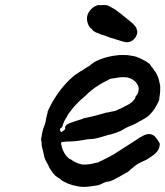

<svg xmlns="http://www.w3.org/2000/svg" viewBox="-20 -696 655 761"><path d="M446 -477Q452 -478 465 -478Q478 -478 485 -477.5Q492 -477 508 -474Q523 -471 524 -469Q525 -468 525 -468Q526 -470 543 -461Q558 -454 570 -445Q577 -439 577 -437Q577 -435 582 -430Q584 -429 584 -428Q584 -427 592 -416Q595 -413 596.5 -410Q598 -407 601 -402Q609 -388 613 -365L615 -356V-343Q615 -330 614 -325.5Q613 -321 613 -317.5Q613 -314 612 -310Q611 -306 611 -302Q610 -294 598 -274Q589 -257 571 -239Q560 -229 539 -218Q532 -215 528 -212Q515 -204 502 -199Q485 -193 472 -185Q461 -178 456 -176Q439 -169 418 -163Q410 -162 408 -161Q400 -158 371 -150Q353 -145 342 -145Q323 -144 316 -142Q310 -141 304 -140Q276 -135 246 -135Q225 -134 223 -131.5Q221 -129 223 -122Q228 -98 240 -82Q247 -73 247 -73Q248 -73 249 -72Q256 -65 257 -66Q258 -66 261 -64Q270 -57 281 -52Q290 -47 306 -44Q317 -43 334 -45Q343 -46 357 -50Q365 -52 367 -52Q373 -52 373 -55Q373 -55 380 -58Q402 -68 432 -85Q449 -96 513 -137Q533 -151 547 -158Q564 -167 578 -164Q588 -161 593 -156Q604 -144 608 -136Q610 -132 611 -131Q615 -127 612 -115Q610 -102 597 -89Q589 -81 570 -69Q558 -61 554 -60Q552 -59 543.5 -55Q535 -51 531 -49Q522 -45 502 -28Q498 -25 496.5 -23.5Q495 -22 494 -21Q492 -18 484 -13Q479 -11 473 -7Q429 19 414 23Q404 25 400 25Q394 27 384 32Q377 36 369 38Q354 41 336 43Q308 47 286 42Q284 41 278 40Q269 39 250 32Q243 29 232.5 23.5Q222 18 222 17Q222 16 220 14Q212 8 212 10L211 9Q210 8 206.5 5.5Q203 3 200 1L188 -12H189Q189 -12 184 -19Q179 -26 179 -26Q179 -26 176.5 -30Q174 -34 174 -35Q174 -37 166 -51Q164 -54 161.5 -59Q159 -64 159 -64.5Q159 -65 157.5 -69Q156 -73 156 -73Q156 -73 154.5 -79Q153 -85 152.5 -88.5Q152 -92 150.5 -98Q149 -104 148 -107Q147 -110 146.5 -113Q146 -116 145 -123Q145 -126 145 -129.5Q145 -133 144.5 -135Q144 -137 144 -137Q144 -137 143 -135V-141Q143 -149 143 -151L144 -153V-150Q144 -146 145 -151V-157Q147 -170 148 -173Q149 -175 149.5 -179Q150 -183 150.5 -183Q151 -183 151 -185Q153 -190 155 -195Q155 -196 155.5 -198Q156 -200 158 -203Q160 -210 161 -215Q161 -217 162 -221Q163 -226 164 -232Q165 -235 165.5 -237.5Q166 -240 166 -241Q166 -242 167.5 -245.5Q169 -249 169 -251V-252Q168 -252 168.5 -253Q169 -254 173 -263Q206 -333 260 -384Q277 -400 281 -401Q284 -403 288 -406Q298 -413 300 -414Q302 -414 307 -418Q320 -427 327 -431L333 -434Q336 -436 336 -436L338 -438Q341 -440 342 -441.5Q343 -443 346 -444L351 -448L361 -454Q402 -473 446 -477ZM485 -389Q479 -390 470 -390Q461 -390 459 -390Q450 -389 439 -387Q429 -385 426 -385Q420 -385 413 -382L410 -380V-379Q409 -379 407 -378Q405 -377 397 -373Q383 -366 374 -360Q344 -342 318 -316Q311 -309 308 -307Q302 -303 285.5 -286Q269 -269 263 -260Q249 -243 246 -235Q242 -228 239 -223.5Q236 -219 234 -214Q227 -198 229 -198Q229 -197 228.5 -197Q228 -197 227 -195Q226 -193 227 -193L226 -192Q220 -188 218.5 -186Q217 -184 219 -177.5Q221 -171 224 -173Q226 -174 232 -178.5Q238 -183 238 -184Q239 -187 238 -191Q237 -193 238 -193Q240 -193 239 -196Q239 -197 240 -197Q243 -197 242 -200Q242 -201 244 -201Q245 -201 245 -201.5Q245 -202 245 -202Q245 -203 246 -203Q251 -204 251 -206Q251 -206 252.5 -206Q254 -206 254 -207Q255 -207 257 -208Q260 -210 269 -212Q275 -214 276 -215Q279 -216 295 -221Q299 -222 300 -222.5Q301 -223 305 -224Q309 -225 309 -226Q309 -227 321 -229Q352 -235 399 -249Q403 -251 404 -250Q404 -249 419 -253Q424 -254 435 -256Q444 -259 449 -262Q451 -263 456 -265Q468 -270 468 -271Q468 -271 469 -271L470 -272H471Q471 -273 473 -274Q475 -275 476.5 -275.5Q478 -276 478 -276L479 -277Q480 -278 481 -277V-278H482Q483 -278 491 -283Q499 -288 503 -291Q506 -294 506 -294.5Q506 -295 509 -298Q512 -301 511.5 -301Q511 -301 514 -304Q519 -310 516 -311L517 -313Q523 -319 527 -328Q528 -331 529 -336Q533 -352 520 -368Q513 -377 503 -382Q494 -387 485 -389ZM363 -674Q368 -676 369 -676Q370 -675 376 -675.5Q382 -676 392 -676Q402 -676 405 -675Q411 -673 423 -666Q431 -662 441 -655Q456 -643 462 -639Q465 -636 470.5 -632Q476 -628 479 -625Q502 -607 508 -601Q516 -592 520 -586Q525 -574 524 -566Q522 -550 507 -537Q492 -525 472 -530Q462 -533 439 -540Q432 -543 426.5 -544Q421 -545 417.5 -546.5Q414 -548 406 -551Q369 -563 359 -568Q348 -574 346 -578Q345 -581 340 -584Q336 -586 331 -596Q323 -613 325 -629Q328 -646 341 -659Q351 -670 363 -674Z"/></svg>

Font: TT2020 Style E
Style: Italic
Weight: 400
Italic angle: -15°
Version: Version 0.2.000